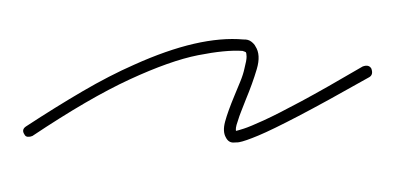

<svg xmlns="http://www.w3.org/2000/svg" viewBox="-44 -314 675 329"><g transform="rotate(-10 293.5 -149.0)"><path d="M351 -59Q348 -59 346 -59.5Q344 -60 342 -60Q333 -61 330 -71Q326 -82 333.5 -98Q341 -114 357 -139Q364 -150 371 -161Q378 -172 382 -182Q388 -195 389 -201Q390 -207 389 -209Q389 -209 387.5 -210Q386 -211 384 -212Q356 -219 307.5 -218Q259 -217 185 -197.5Q111 -178 4 -131Q0 -130 -4 -131Q-8 -132 -9 -136Q-13 -145 -4 -149Q52 -173 102 -191.5Q152 -210 197 -221Q315 -251 389 -231Q397 -230 401.5 -225Q406 -220 407 -216Q414 -200 402.5 -177Q391 -154 375 -129Q369 -119 364 -111Q359 -103 355 -95Q351 -88 350 -84.5Q349 -81 349 -79Q352 -79 363 -80.5Q374 -82 399 -88.5Q424 -95 468 -109.5Q512 -124 582 -150Q593 -152 596 -144Q598 -133 590 -130Q508 -101 459 -85.5Q410 -70 385.5 -64.5Q361 -59 351 -59Z"/></g></svg>

Font: Redacted Script Light
Style: Regular
Weight: 300
Designer: Christian Naths
Foundry: Christian Naths
Version: Version 1.001; ttfautohint (v1.8.3)